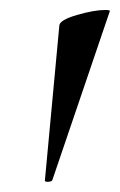

<svg xmlns="http://www.w3.org/2000/svg" viewBox="-20 -660 240 385"><path d="M191 -640Q202 -640 200 -637L85 -299Q84 -296 77 -295.5Q70 -295 70 -298L99 -609Q100 -620 134.5 -630Q169 -640 191 -640Z"/></svg>

Font: Cormorant Infant SemiBold
Style: Italic
Weight: 600
Italic angle: -10°
Designer: Christian Thalmann (Catharsis Fonts)
Foundry: Catharsis Fonts
Version: Version 4.000